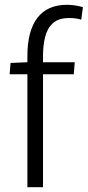

<svg xmlns="http://www.w3.org/2000/svg" viewBox="-20 -779 365 799"><path d="M94 -470H20L24 -517L94 -520V-546Q94 -650 135.5 -704.5Q177 -759 259 -759Q278 -759 295.5 -756Q313 -753 325 -749L318 -697Q298 -704 268 -704Q223 -704 199.5 -682Q176 -660 167.5 -624Q159 -588 159 -549V-520H291L287 -470H159V0H94Z"/></svg>

Font: Murecho Light
Style: Regular
Weight: 300
Designer: Neil Summerour
Foundry: Positype
Version: Version 1.010; ttfautohint (v1.8.3)